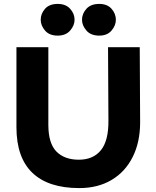

<svg xmlns="http://www.w3.org/2000/svg" viewBox="-20 -951 799 981"><path d="M532 -710H694L696 -326Q696 -225 658 -149Q620 -73 550 -31.5Q480 10 385 10Q227 10 145.5 -68Q64 -146 64 -301V-710H227V-314Q227 -219 268 -177Q309 -135 383 -135Q456 -135 495.5 -183.5Q535 -232 534 -335ZM275 -769Q232 -769 210 -795Q188 -821 188 -850Q188 -881 210 -906Q232 -931 275 -931Q316 -931 338.5 -906Q361 -881 361 -850Q361 -821 338.5 -795Q316 -769 275 -769ZM487 -769Q444 -769 421.5 -795Q399 -821 399 -850Q399 -881 421.5 -906Q444 -931 487 -931Q528 -931 550 -906Q572 -881 572 -850Q572 -821 550 -795Q528 -769 487 -769Z"/></svg>

Font: Livvic
Style: Bold
Weight: 700
Designer: Jacques Le Bailly, Baron von Fonthausen
Version: Version 1.001; ttfautohint (v1.8.2)